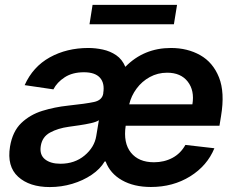

<svg xmlns="http://www.w3.org/2000/svg" viewBox="-20 -747 957 778"><path d="M591.6 10.7Q522.4 10.7 474.3 -16.7Q426.1 -44 408 -92.7H404.1Q386 -62.1 351.4 -38.7Q316.8 -15.3 272.7 -2.1Q228.7 11 181.8 11Q99.4 11 53.4 -30.9Q7.5 -72.8 20.6 -153.1Q30.9 -214.5 66.2 -248.4Q101.6 -282.3 151.5 -297.8Q201.3 -313.2 255 -318.9Q328.5 -326.7 361.2 -333.8Q393.8 -340.9 398.4 -367.9V-370Q404.8 -410.2 384.9 -432.2Q365.1 -454.2 320.3 -454.2Q273.4 -454.2 242.2 -433.8Q210.9 -413.4 196.4 -384.9L79.9 -402Q113.3 -476.6 181.8 -514.6Q250.4 -552.6 338.1 -552.6Q366.8 -552.6 396.7 -546.2Q426.5 -539.8 450.8 -523.3Q475.1 -506.7 487.9 -476.2Q562.9 -552.6 672.6 -552.6Q739.7 -552.6 791.4 -523.4Q843 -494.3 867.4 -433.4Q891.7 -372.5 875.7 -277L869.3 -237.6H489.3Q479 -167.6 510.5 -128.6Q541.9 -89.5 604 -89.5Q645.2 -89.5 678.6 -107.2Q712 -125 731.2 -159.8L848.7 -146.3Q819.6 -75.3 750.4 -32.3Q681.1 10.7 591.6 10.7ZM224.8 -83.5Q282.7 -83.5 322.6 -116.8Q362.6 -150.2 370 -195.7L380.7 -259.9Q371.4 -253.2 348.7 -248Q326 -242.9 301 -239.3Q275.9 -235.8 258.9 -233.3Q214.8 -227.3 182.9 -209.9Q150.9 -192.5 145.2 -155.2Q139.6 -120 162.1 -101.7Q184.7 -83.5 224.8 -83.5ZM503.6 -324.2H759.6Q768.8 -380 740.8 -416.2Q712.7 -452.4 657.3 -452.4Q619 -452.4 587 -434.8Q555 -417.3 533.4 -388Q511.7 -358.7 503.6 -324.2ZM697.4 -727.3 684.7 -648.8H342.7L355.1 -727.3Z"/></svg>

Font: Inter UI Semi Bold
Style: Italic
Weight: 600
Italic angle: -9.39999°
Designer: Rasmus Andersson
Foundry: rsms
Version: 3.2;8d6f07862